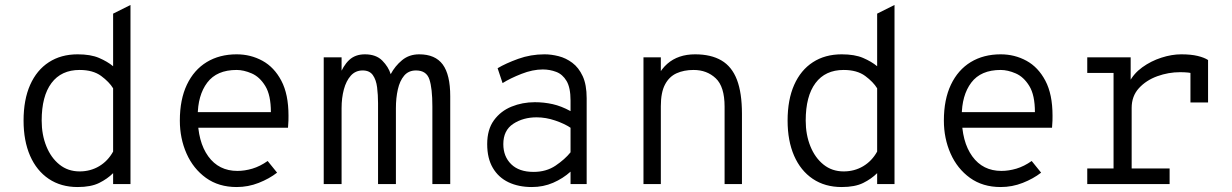

<svg xmlns="http://www.w3.org/2000/svg" viewBox="-20 -742 4968 774"><path d="M293 12Q225.5 12 176.5 -21Q127.5 -54 101.2 -114.2Q75 -174.5 75 -256Q75 -340 101.5 -399.8Q128 -459.5 177 -491.2Q226 -523 293 -523Q345.5 -523 379.2 -508.5Q413 -494 436 -475V-687L506 -722V0H436V-44Q413 -21 379.8 -4.5Q346.5 12 293 12ZM301 -51Q344.5 -51 379.8 -72Q415 -93 436 -131V-386Q420.5 -411.5 387.8 -435.8Q355 -460 301 -460Q227 -460 187.5 -407.2Q148 -354.5 148 -256Q148 -199 166.8 -152.5Q185.5 -106 219.8 -78.5Q254 -51 301 -51Z M934 12Q861.5 12 810.2 -25Q759 -62 732 -123Q705 -184 705 -256Q705 -341 733.5 -400.8Q762 -460.5 813.5 -491.8Q865 -523 934 -523Q990.5 -523 1038 -497Q1085.5 -471 1114.2 -416.5Q1143 -362 1143 -276Q1143 -268 1142.8 -255.8Q1142.5 -243.5 1141 -227H761V-290H1072Q1072 -358.5 1049.5 -395.2Q1027 -432 994.8 -446Q962.5 -460 934 -460Q854 -460 815.5 -409Q777 -358 777 -273Q777 -170.5 819.5 -111.8Q862 -53 937 -53Q966.5 -53 997.5 -62.2Q1028.5 -71.5 1059 -93L1097 -46Q1065.5 -21.5 1023 -4.8Q980.5 12 934 12Z M1285 0V-511H1357V-427L1347 -434Q1363 -477 1387.5 -500Q1412 -523 1451 -523Q1496 -523 1521 -497.8Q1546 -472.5 1555 -443Q1572.5 -476 1601 -499.5Q1629.5 -523 1670 -523Q1734.5 -523 1764.8 -482Q1795 -441 1795 -354V0H1723V-313Q1723 -386 1711 -422Q1699 -458 1657 -458Q1627 -458 1609.2 -437Q1591.5 -416 1583.8 -381.5Q1576 -347 1576 -306V0H1504V-326Q1504 -359.5 1500.2 -389.8Q1496.5 -420 1483.2 -439Q1470 -458 1442 -458Q1413 -458 1394.2 -437Q1375.5 -416 1366.2 -381.5Q1357 -347 1357 -306V0Z M2124 12Q2070.5 12 2030 -7.2Q1989.5 -26.5 1966.8 -65Q1944 -103.5 1944 -161Q1944 -220 1971.2 -257.2Q1998.5 -294.5 2042.2 -312.2Q2086 -330 2136 -330Q2173 -330 2207.8 -322.2Q2242.5 -314.5 2280 -294V-337Q2280 -388.5 2264 -415.5Q2248 -442.5 2222.2 -452.2Q2196.5 -462 2168 -462Q2127.5 -462 2082.2 -444.2Q2037 -426.5 2006 -407L1986 -467Q2018.5 -486.5 2069 -504.8Q2119.5 -523 2175 -523Q2202.5 -523 2232 -515.5Q2261.5 -508 2287.2 -488.8Q2313 -469.5 2329 -435Q2345 -400.5 2345 -346V0H2280V-50Q2249.5 -22.5 2209.8 -5.2Q2170 12 2124 12ZM2131 -49Q2182 -49 2219.5 -74.2Q2257 -99.5 2280 -128V-227Q2255.5 -243.5 2218 -256.2Q2180.5 -269 2143 -269Q2089 -269 2049 -242.8Q2009 -216.5 2009 -161Q2009 -111 2040.8 -80Q2072.5 -49 2131 -49Z M2574 0V-511H2644V-424L2632 -436Q2648 -465.5 2670 -484.8Q2692 -504 2720 -513.5Q2748 -523 2782 -523Q2846.5 -523 2888.5 -498.2Q2930.5 -473.5 2950.8 -420.5Q2971 -367.5 2971 -283V0H2901V-312Q2901 -393 2865.2 -426.5Q2829.5 -460 2776 -460Q2737 -460 2707.2 -446.5Q2677.5 -433 2660.8 -401.2Q2644 -369.5 2644 -314V0Z M3373 12Q3305.5 12 3256.5 -21Q3207.5 -54 3181.2 -114.2Q3155 -174.5 3155 -256Q3155 -340 3181.5 -399.8Q3208 -459.5 3257 -491.2Q3306 -523 3373 -523Q3425.5 -523 3459.2 -508.5Q3493 -494 3516 -475V-687L3586 -722V0H3516V-44Q3493 -21 3459.8 -4.5Q3426.5 12 3373 12ZM3381 -51Q3424.5 -51 3459.8 -72Q3495 -93 3516 -131V-386Q3500.5 -411.5 3467.8 -435.8Q3435 -460 3381 -460Q3307 -460 3267.5 -407.2Q3228 -354.5 3228 -256Q3228 -199 3246.8 -152.5Q3265.5 -106 3299.8 -78.5Q3334 -51 3381 -51Z M4014 12Q3941.5 12 3890.2 -25Q3839 -62 3812 -123Q3785 -184 3785 -256Q3785 -341 3813.5 -400.8Q3842 -460.5 3893.5 -491.8Q3945 -523 4014 -523Q4070.5 -523 4118 -497Q4165.5 -471 4194.2 -416.5Q4223 -362 4223 -276Q4223 -268 4222.8 -255.8Q4222.5 -243.5 4221 -227H3841V-290H4152Q4152 -358.5 4129.5 -395.2Q4107 -432 4074.8 -446Q4042.5 -460 4014 -460Q3934 -460 3895.5 -409Q3857 -358 3857 -273Q3857 -170.5 3899.5 -111.8Q3942 -53 4017 -53Q4046.5 -53 4077.5 -62.2Q4108.5 -71.5 4139 -93L4177 -46Q4145.5 -21.5 4103 -4.8Q4060.5 12 4014 12Z M4363 0V-63H4469V-448H4363V-511H4538V-396L4532 -410Q4550 -445.5 4585 -470.8Q4620 -496 4661.8 -509.5Q4703.5 -523 4742 -523Q4781 -523 4808 -516.5Q4835 -510 4850 -500V-329H4779V-479L4796 -444Q4784 -448 4769.5 -449.5Q4755 -451 4737 -451Q4690.5 -451 4645.5 -434.8Q4600.5 -418.5 4571.2 -386.5Q4542 -354.5 4542 -307V-63H4695V0Z"/></svg>

Font: Overpass Mono Light
Style: Regular
Weight: 300
Monospace: yes
Designer: Delve Withrington, Dave Bailey
Foundry: Delve Fonts LLC
Version: Version 4.000